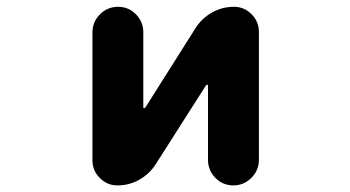

<svg xmlns="http://www.w3.org/2000/svg" viewBox="-20 -569 1040 571"><path d="M598.6 -93.8V-314.5Q598.6 -316.4 596.7 -316.9Q594.7 -317.4 592.8 -315.4L443.4 -81.1Q424.8 -51.8 394.5 -34.7Q364.3 -17.6 329.1 -17.6Q298.8 -17.6 276.9 -39.6Q254.9 -61.5 254.9 -92.8V-472.7Q254.9 -503.9 277.3 -526.4Q299.8 -548.8 331.1 -548.8Q362.3 -548.8 384.3 -526.4Q406.2 -503.9 406.2 -472.7V-250Q406.2 -248 408.2 -247.6Q410.2 -247.1 412.1 -249L561.5 -485.4Q580.1 -514.6 610.4 -531.7Q640.6 -548.8 675.8 -548.8Q706.1 -548.8 728 -526.9Q750 -504.9 750 -473.6V-93.8Q750 -62.5 727.5 -40Q705.1 -17.6 673.8 -17.6Q642.6 -17.6 620.6 -40Q598.6 -62.5 598.6 -93.8Z"/></svg>

Font: Rounded-X Mgen+ 1mn bold
Style: Bold
Weight: 700
Designer: [Source Han Sans]
Ryoko NISHIZUKA  (kana & ideographs); Paul D. Hunt (Latin, Greek & Cyrillic); Wenlong ZHANG  (bopomofo
Version: Version 1.059.20150602